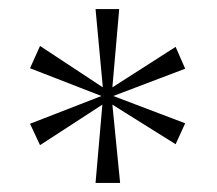

<svg xmlns="http://www.w3.org/2000/svg" viewBox="-20 -780 477 422"><path d="M190 -378 205 -550 68 -461 46 -508 203 -569 46 -630 68 -679 206 -588 190 -760H242L227 -588L366 -677L387 -629L229 -569L387 -509L366 -463L227 -550L244 -378Z"/></svg>

Font: Noto Serif Tamil ExtraLight
Style: Regular
Weight: 200
Designer: Indian Type Foundry, Tom Grace, and the Monotype Design Team
Foundry: Monotype Imaging Inc.
Version: Version 2.004; ttfautohint (v1.8.4.7-5d5b)